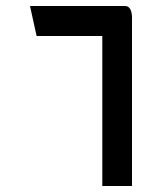

<svg xmlns="http://www.w3.org/2000/svg" viewBox="-20 -620 540 640"><path d="M321 0H420V-560C420 -560 422 -600 397 -600H80L102 -500H321Z"/></svg>

Font: Reem Kufi
Style: Regular
Weight: 400
Designer: Khaled Hosny
Version: Version 0.007